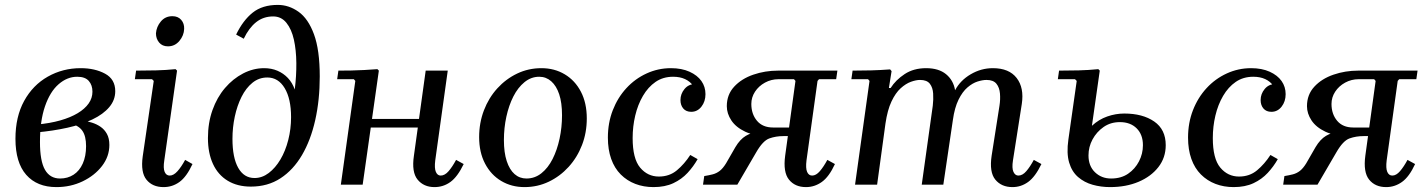

<svg xmlns="http://www.w3.org/2000/svg" viewBox="-20 -753 5811 783"><path d="M210 10Q131 10 87 -40Q43 -90 43 -187Q43 -277 78.5 -341.5Q114 -406 175 -440.5Q236 -475 309 -475Q367 -475 408.5 -452.5Q450 -430 450 -381Q450 -345 425.5 -316Q401 -287 357 -266Q313 -245 254.5 -232Q196 -219 129 -213V-245Q184 -250 226 -262Q268 -274 297 -291.5Q326 -309 341.5 -331Q357 -353 357 -379Q357 -406 342 -423Q327 -440 295 -440Q254 -440 219 -409.5Q184 -379 163.5 -319.5Q143 -260 143 -174Q143 -96 163.5 -60.5Q184 -25 225 -25Q256 -25 280 -40.5Q304 -56 317.5 -86Q331 -116 331 -157Q331 -198 316 -219.5Q301 -241 268 -249L316 -262Q335 -259 354.5 -253Q374 -247 390 -236Q406 -225 416 -207Q426 -189 426 -162Q426 -115 396 -76Q366 -37 317 -13.5Q268 10 210 10Z M735 -101 765 -84Q741 -32 712 -11Q683 10 647 10Q602 10 577.5 -20Q553 -50 562 -115L607 -423L600 -430H530L535 -465Q576 -465 616 -466Q656 -467 696 -471L702 -465L650 -99Q645 -67 651.5 -52Q658 -37 672 -37Q688 -37 704 -55Q720 -73 735 -101ZM665 -564Q642 -564 629 -579.5Q616 -595 616 -617Q618 -644 636 -665.5Q654 -687 683 -687Q706 -687 719 -672Q732 -657 731 -635Q730 -608 711.5 -586Q693 -564 665 -564Z M1003 8Q948 8 908.5 -16Q869 -40 848.5 -84.5Q828 -129 828 -190Q828 -252 846.5 -304Q865 -356 897.5 -394Q930 -432 971.5 -453.5Q1013 -475 1057 -475Q1087 -475 1111.5 -464.5Q1136 -454 1154 -435Q1172 -416 1182 -388Q1189 -443 1188.5 -496Q1188 -549 1178.5 -591.5Q1169 -634 1148 -660Q1127 -686 1094 -686Q1054 -686 1024.5 -662.5Q995 -639 974 -595L943 -612Q971 -670 1010.5 -701.5Q1050 -733 1113 -733Q1158 -733 1197.5 -705Q1237 -677 1260.5 -613Q1284 -549 1284 -441Q1284 -345 1265.5 -263Q1247 -181 1211.5 -120.5Q1176 -60 1124 -26Q1072 8 1003 8ZM1018 -27Q1049 -27 1076 -47.5Q1103 -68 1123.5 -102.5Q1144 -137 1155.5 -182Q1167 -227 1167 -275Q1167 -350 1141 -393.5Q1115 -437 1070 -437Q1036 -437 1009.5 -415.5Q983 -394 965 -358Q947 -322 937.5 -277.5Q928 -233 928 -187Q928 -110 951.5 -68.5Q975 -27 1018 -27Z M1370 0 1429 -423 1423 -430H1355L1360 -465Q1386 -465 1412.5 -465.5Q1439 -466 1466 -467.5Q1493 -469 1519 -471L1525 -465L1459 0ZM1453 -233 1458 -268H1757L1752 -233ZM1840 -101 1871 -84Q1846 -32 1817 -11Q1788 10 1752 10Q1708 10 1683 -20.5Q1658 -51 1668 -118L1716 -465H1806L1755 -99Q1751 -67 1757.5 -52Q1764 -37 1777 -37Q1794 -37 1809.5 -55Q1825 -73 1840 -101Z M2188 -475Q2241 -475 2283 -450Q2325 -425 2349 -379Q2373 -333 2373 -270Q2373 -212 2353.5 -161.5Q2334 -111 2299 -72.5Q2264 -34 2218 -12Q2172 10 2119 10Q2066 10 2024 -15Q1982 -40 1958 -86Q1934 -132 1934 -194Q1934 -252 1953.5 -303Q1973 -354 2008 -392.5Q2043 -431 2089 -453Q2135 -475 2188 -475ZM2127 -25Q2161 -25 2188 -46.5Q2215 -68 2233.5 -104.5Q2252 -141 2262 -187.5Q2272 -234 2272 -283Q2272 -334 2260.5 -368.5Q2249 -403 2228 -421.5Q2207 -440 2179 -440Q2146 -440 2119 -418Q2092 -396 2073.5 -359.5Q2055 -323 2045 -277Q2035 -231 2035 -182Q2035 -131 2046.5 -96Q2058 -61 2078.5 -43Q2099 -25 2127 -25Z M2645 10Q2605 10 2571 -3Q2537 -16 2511.5 -41.5Q2486 -67 2472.5 -105Q2459 -143 2459 -192Q2459 -252 2479 -303.5Q2499 -355 2534.5 -393.5Q2570 -432 2617 -453.5Q2664 -475 2716 -475Q2760 -475 2792 -460.5Q2824 -446 2840.5 -422.5Q2857 -399 2857 -369Q2857 -339 2840.5 -318Q2824 -297 2799 -297Q2778 -297 2766.5 -310.5Q2755 -324 2755 -345Q2755 -370 2771.5 -390Q2788 -410 2814 -410Q2835 -410 2842 -397.5Q2849 -385 2849 -370L2818 -363Q2818 -387 2806 -404Q2794 -421 2773.5 -430.5Q2753 -440 2725 -440Q2684 -440 2653.5 -419Q2623 -398 2602 -362Q2581 -326 2570.5 -281.5Q2560 -237 2560 -190Q2560 -106 2590.5 -69.5Q2621 -33 2667 -33Q2710 -33 2740.5 -58.5Q2771 -84 2795 -121L2825 -104Q2808 -74 2784 -48Q2760 -22 2726 -6Q2692 10 2645 10Z M3224 -423 3218 -430H3155Q3125 -430 3099.5 -416Q3074 -402 3059 -379Q3044 -356 3044 -329Q3044 -288 3067 -260.5Q3090 -233 3133 -233H3201L3195 -198H3115Q3057 -198 3019 -216Q2981 -234 2962.5 -262Q2944 -290 2944 -320Q2944 -367 2974 -399.5Q3004 -432 3052 -448.5Q3100 -465 3153 -465H3395L3390 -430H3320L3314 -423ZM2987 0H2847L2852 -35Q2871 -38 2886.5 -42Q2902 -46 2915 -56Q2928 -66 2941 -87L2979 -153Q2998 -185 3021.5 -199Q3045 -213 3075.5 -216Q3106 -219 3143 -219H3180L3175 -198Q3144 -198 3117.5 -188.5Q3091 -179 3064 -132ZM3354 -101 3385 -84Q3361 -32 3331.5 -11Q3302 10 3267 10Q3222 10 3197.5 -20.5Q3173 -51 3182 -118L3224 -423H3314L3269 -99Q3265 -67 3271.5 -52Q3278 -37 3292 -37Q3308 -37 3323.5 -55Q3339 -73 3354 -101Z M4196 -101 4227 -84Q4202 -32 4173 -11Q4144 10 4109 10Q4064 10 4039 -20.5Q4014 -51 4024 -118L4056 -322Q4060 -347 4058 -371.5Q4056 -396 4043.5 -411.5Q4031 -427 4003 -427Q3987 -427 3966.5 -420.5Q3946 -414 3925.5 -396.5Q3905 -379 3889 -346.5Q3873 -314 3866 -264L3827 0H3739L3784 -322Q3787 -347 3785.5 -371.5Q3784 -396 3772 -411.5Q3760 -427 3732 -427Q3716 -427 3695 -419.5Q3674 -412 3653 -393Q3632 -374 3615.5 -339Q3599 -304 3591 -249L3557 0H3467L3526 -423L3520 -430H3452L3457 -465Q3496 -465 3533 -466Q3570 -467 3610 -470L3616 -463L3605 -394H3612Q3633 -427 3669.5 -451Q3706 -475 3757 -475Q3808 -475 3838 -450.5Q3868 -426 3875 -385Q3896 -425 3938.5 -450Q3981 -475 4029 -475Q4095 -475 4126 -435Q4157 -395 4147 -329L4111 -99Q4106 -67 4113 -52Q4120 -37 4133 -37Q4150 -37 4165.5 -55Q4181 -73 4196 -101Z M4507 10Q4470 10 4436 0.5Q4402 -9 4376.5 -31Q4351 -53 4340 -90.5Q4329 -128 4337 -184L4371 -423L4364 -430H4294L4299 -465Q4340 -465 4379.5 -466Q4419 -467 4459 -471L4465 -465L4433 -240Q4461 -266 4495.5 -278Q4530 -290 4565 -290Q4640 -290 4687 -257.5Q4734 -225 4734 -161Q4734 -110 4704 -71.5Q4674 -33 4623 -11.5Q4572 10 4507 10ZM4511 -25Q4552 -25 4580.5 -44.5Q4609 -64 4625 -95Q4641 -126 4641 -161Q4641 -204 4615.5 -229.5Q4590 -255 4547 -255Q4509 -255 4480.5 -235Q4452 -215 4435.5 -184.5Q4419 -154 4419 -119Q4419 -76 4445.5 -50.5Q4472 -25 4511 -25Z M5011 10Q4971 10 4937 -3Q4903 -16 4877.5 -41.5Q4852 -67 4838.5 -105Q4825 -143 4825 -192Q4825 -252 4845 -303.5Q4865 -355 4900.5 -393.5Q4936 -432 4983 -453.5Q5030 -475 5082 -475Q5126 -475 5158 -460.5Q5190 -446 5206.5 -422.5Q5223 -399 5223 -369Q5223 -339 5206.5 -318Q5190 -297 5165 -297Q5144 -297 5132.5 -310.5Q5121 -324 5121 -345Q5121 -370 5137.5 -390Q5154 -410 5180 -410Q5201 -410 5208 -397.5Q5215 -385 5215 -370L5184 -363Q5184 -387 5172 -404Q5160 -421 5139.5 -430.5Q5119 -440 5091 -440Q5050 -440 5019.5 -419Q4989 -398 4968 -362Q4947 -326 4936.5 -281.5Q4926 -237 4926 -190Q4926 -106 4956.5 -69.5Q4987 -33 5033 -33Q5076 -33 5106.5 -58.5Q5137 -84 5161 -121L5191 -104Q5174 -74 5150 -48Q5126 -22 5092 -6Q5058 10 5011 10Z M5590 -423 5584 -430H5521Q5491 -430 5465.5 -416Q5440 -402 5425 -379Q5410 -356 5410 -329Q5410 -288 5433 -260.5Q5456 -233 5499 -233H5567L5561 -198H5481Q5423 -198 5385 -216Q5347 -234 5328.5 -262Q5310 -290 5310 -320Q5310 -367 5340 -399.5Q5370 -432 5418 -448.5Q5466 -465 5519 -465H5761L5756 -430H5686L5680 -423ZM5353 0H5213L5218 -35Q5237 -38 5252.5 -42Q5268 -46 5281 -56Q5294 -66 5307 -87L5345 -153Q5364 -185 5387.5 -199Q5411 -213 5441.5 -216Q5472 -219 5509 -219H5546L5541 -198Q5510 -198 5483.5 -188.5Q5457 -179 5430 -132ZM5720 -101 5751 -84Q5727 -32 5697.5 -11Q5668 10 5633 10Q5588 10 5563.5 -20.5Q5539 -51 5548 -118L5590 -423H5680L5635 -99Q5631 -67 5637.5 -52Q5644 -37 5658 -37Q5674 -37 5689.5 -55Q5705 -73 5720 -101Z"/></svg>

Font: Brygada 1918 Medium
Style: Italic
Weight: 500
Italic angle: -8°
Designer: Mateusz Machalski | Borys Kosmynka | Przemek Hoffer
Foundry: NIEPODLEGLA 2018
Version: Version 3.006